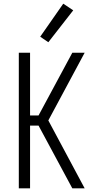

<svg xmlns="http://www.w3.org/2000/svg" viewBox="-20 -1021 540 1041"><path d="M82 0V-735H143V-395H189L372 -735H439L242 -368L439 0H372L189 -340H143V0ZM242 -792 198 -822 323 -1001 377 -965Z"/></svg>

Font: Iosevka Term Light
Style: Regular
Weight: 300
Monospace: yes
Designer: Belleve Invis
Foundry: Belleve Invis
Version: Version 9.0.1; ttfautohint (v1.8.3)